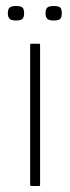

<svg xmlns="http://www.w3.org/2000/svg" viewBox="-20 -617 233 637"><path d="M113 -4Q113 0 110 0H84Q80 0 80 -4V-468Q80 -472 84 -472H110Q113 -472 113 -468ZM60 -573Q60 -561 55 -555Q50 -549 33 -549Q17 -549 11.5 -555Q6 -561 6 -573Q6 -586 11.5 -591.5Q17 -597 33 -597Q50 -597 55 -591.5Q60 -586 60 -573ZM185 -573Q185 -561 180.5 -555Q176 -549 158 -549Q142 -549 136.5 -555Q131 -561 131 -573Q131 -586 136.5 -591.5Q142 -597 158 -597Q176 -597 180.5 -591.5Q185 -586 185 -573Z"/></svg>

Font: Glory Thin Thin
Style: Regular
Weight: 250
Version: Version 1.011